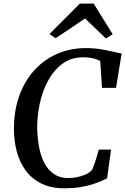

<svg xmlns="http://www.w3.org/2000/svg" viewBox="-20 -1012 679 1040"><path d="M329.5 8Q255 8 202.8 -18.5Q150.5 -45 118 -90Q85.5 -135 70.8 -191.5Q56 -248 55.5 -307.5Q54.5 -408.5 83.5 -490.5Q112.5 -572.5 165.2 -630.8Q218 -689 289.5 -720.2Q361 -751.5 445 -751.5Q490 -751.5 527.5 -745Q565 -738.5 593.2 -731.8Q621.5 -725 639 -722.5L608.5 -536H532.5L523 -681.5Q514 -686.5 501.5 -691Q489 -695.5 471.8 -698.5Q454.5 -701.5 429.5 -701.5Q364.5 -701.5 317.2 -666Q270 -630.5 239.2 -572.8Q208.5 -515 194.5 -447Q180.5 -379 181.5 -314.5Q183 -260.5 192.2 -212.2Q201.5 -164 221.5 -127Q241.5 -90 273 -68.8Q304.5 -47.5 350 -47.5Q369 -47.5 393.8 -51.8Q418.5 -56 441.5 -65.8Q464.5 -75.5 479 -92.5Q484 -103.5 488.8 -116.5Q493.5 -129.5 498 -144Q502.5 -158.5 507 -173Q511.5 -187.5 515 -201.5H581.5L560 -45.5Q546 -39 524.8 -29.8Q503.5 -20.5 475.2 -12Q447 -3.5 410.8 2.2Q374.5 8 329.5 8ZM248 -827.5 412.5 -992.5H487.5L590.5 -826.5L553.5 -803.5Q525.5 -830.5 497.2 -857.8Q469 -885 440.5 -912Q401.5 -885 361.5 -858.2Q321.5 -831.5 281 -805Z"/></svg>

Font: Merriweather 36pt Medium
Style: Italic
Weight: 500
Italic angle: -7.8°
Version: Version 2.101